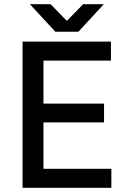

<svg xmlns="http://www.w3.org/2000/svg" viewBox="-20 -899 631 919"><path d="M88 -700H511V-609H188V-403H478V-313H188V-91H513V0H88ZM123 -879H222L300 -799L378 -879H477L355 -747H245Z"/></svg>

Font: Oak Sans Medium
Style: Regular
Weight: 500
Designer: Erik Kennedy, Walven
Foundry: Erik Kennedy, Walven
Version: Version 1.000